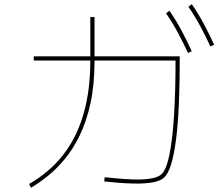

<svg xmlns="http://www.w3.org/2000/svg" viewBox="-20 -871 1040 910"><path d="M474 -11 476 -31Q496 -29 533 -25.5Q570 -22 612 -20.5Q654 -19 689.5 -24Q725 -29 743 -43Q767 -62 782 -133Q797 -204 804.5 -318.5Q812 -433 812 -584H140V-604H832Q832 -483 828 -384Q824 -285 814.5 -211Q805 -137 790.5 -90.5Q776 -44 755 -27Q735 -11 697 -5.5Q659 0 615 -1Q571 -2 532.5 -5.5Q494 -9 474 -11ZM127 19 118 1Q214 -54 278.5 -136Q343 -218 375.5 -329.5Q408 -441 408 -583V-790H428V-583Q428 -470 409 -382.5Q390 -295 358 -229.5Q326 -164 286.5 -116.5Q247 -69 206 -36.5Q165 -4 127 19ZM977 -651Q955 -699 929.5 -746.5Q904 -794 873 -839L889 -851Q921 -805 947 -756Q973 -707 995 -659ZM871 -620Q849 -668 823.5 -715.5Q798 -763 767 -808L783 -820Q815 -774 841 -725Q867 -676 889 -628Z"/></svg>

Font: Murecho Thin Thin
Style: Regular
Weight: 250
Version: Version 1.010